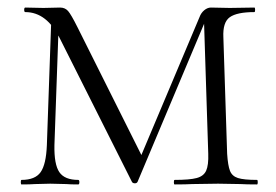

<svg xmlns="http://www.w3.org/2000/svg" viewBox="-20 -488 729 508"><path d="M116 -446 136 -443 124 -104Q123 -53 137 -32.5Q151 -12 187 -12Q190 -12 190 -6Q190 0 187 0Q166 0 155 -1L113 -2L73 -1Q60 0 37 0Q35 0 35 -6Q35 -12 37 -12Q73 -12 87.5 -32.5Q102 -53 104 -104ZM660 0Q632 0 616 -1L557 -2L489 -1Q472 0 442 0Q440 0 440 -6Q440 -12 442 -12Q482 -12 500.5 -17Q519 -22 525.5 -36.5Q532 -51 531 -81L519 -456H533L344 -7Q342 -3 337 -3Q331 -3 329 -7L139 -385Q104 -456 47 -456Q44 -456 44 -462Q44 -468 47 -468L95 -467L139 -468Q152 -468 160 -459Q168 -450 185 -416L359 -68L336 -35L508 -443Q512 -454 520.5 -461Q529 -468 538 -468L588 -467L653 -468Q655 -468 655 -462Q655 -456 653 -456Q607 -456 588 -442.5Q569 -429 571 -389L581 -81Q583 -50 588.5 -36Q594 -22 609.5 -17Q625 -12 660 -12Q662 -12 662 -6Q662 0 660 0Z"/></svg>

Font: Cormorant SC Light
Style: Regular
Weight: 300
Designer: Christian Thalmann (Catharsis Fonts)
Foundry: Catharsis Fonts
Version: Version 4.000